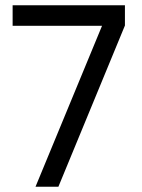

<svg xmlns="http://www.w3.org/2000/svg" viewBox="-20 -715 540 730"><path d="M28 -695V-617H368L115 -5H202L455 -618V-695Z"/></svg>

Font: IngvarSans
Style: Regular
Weight: 500
Version: Version 3.000